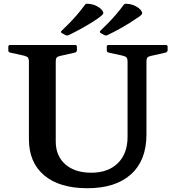

<svg xmlns="http://www.w3.org/2000/svg" viewBox="-20 -984 928 1016"><path d="M755 -272Q755 -136 673.5 -62Q592 12 442 12Q295 12 214 -56Q133 -124 133 -248V-746H275V-236Q275 -159 325.5 -114.5Q376 -70 463 -70Q552 -70 603.5 -120.5Q655 -171 655 -260V-746H755ZM24 -736Q24 -746 33 -746H377Q387 -746 387 -737V-719Q387 -710 378 -706L298 -688Q285 -685 280 -679.5Q275 -674 275 -658V-537H133V-659Q133 -672 128.5 -678.5Q124 -685 109 -689L33 -706Q24 -708 24 -718ZM545 -736Q545 -746 554 -746H857Q867 -746 867 -737V-719Q867 -710 858 -706L778 -688Q765 -685 760 -679.5Q755 -674 755 -658V-537H655V-659Q655 -672 650.5 -678.5Q646 -685 631 -689L554 -706Q545 -708 545 -718ZM307 -809Q298 -815 306 -821Q326 -840 347.5 -862Q369 -884 390 -908.5Q411 -933 429 -958Q435 -966 444 -964Q468 -963 486.5 -954.5Q505 -946 517 -934Q525 -924 526.5 -918Q528 -912 521 -905Q514 -898 496 -885Q459 -860 418 -837Q377 -814 343 -798Q334 -794 325 -799ZM513 -809Q505 -814 511 -821Q531 -840 552.5 -862Q574 -884 595 -908.5Q616 -933 634 -958Q641 -966 650 -964Q673 -963 691.5 -954.5Q710 -946 722 -934Q730 -924 732 -918Q734 -912 727 -904.5Q720 -897 700 -885Q664 -860 623 -837Q582 -814 548 -798Q540 -794 531 -799Z"/></svg>

Font: Hahmlet SemiBold
Style: Regular
Weight: 600
Version: Version 1.002